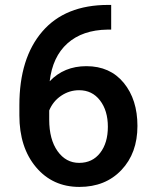

<svg xmlns="http://www.w3.org/2000/svg" viewBox="-20 -734 608 764"><path d="M422.4 -714.4V-616.2H407.7Q308.1 -614.7 248.5 -561.5Q189 -508.3 177.7 -410.6Q234.9 -470.7 323.7 -470.7Q418 -470.7 472.4 -404.3Q526.9 -337.9 526.9 -232.9Q526.9 -124.5 463.1 -57.4Q399.4 9.8 295.9 9.8Q189.5 9.8 123.3 -68.8Q57.1 -147.5 57.1 -274.9V-315.4Q57.1 -502.4 148.2 -608.4Q239.3 -714.4 410.2 -714.4ZM294.9 -375Q255.9 -375 223.4 -353Q190.9 -331.1 175.8 -294.4V-258.3Q175.8 -179.2 209 -132.6Q242.2 -85.9 294.9 -85.9Q347.7 -85.9 378.4 -125.5Q409.2 -165 409.2 -229.5Q409.2 -293.9 377.9 -334.5Q346.7 -375 294.9 -375Z"/></svg>

Font: RobotoDraft Medium
Style: Regular
Weight: 500
Version: Version 2.001152; 2014